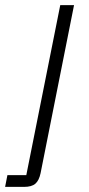

<svg xmlns="http://www.w3.org/2000/svg" viewBox="-90 -532 347 752"><path d="M-61 154H13L146 -512H200L69 146Q63 175 48.5 187.5Q34 200 4 200H-70Z"/></svg>

Font: IBM Plex Sans Condensed Light
Style: Italic
Weight: 300
Width: 3
Italic angle: -11°
Designer: Mike Abbink, Paul van der Laan, Pieter van Rosmalen
Foundry: Bold Monday
Version: Version 1.3